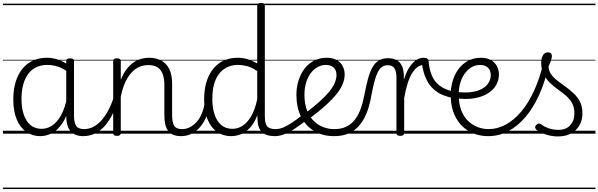

<svg xmlns="http://www.w3.org/2000/svg" viewBox="-20 -914 4092 1313"><path d="M255 17Q202 17 160 -12Q118 -41 94.5 -97Q71 -153 71 -234Q71 -285 80.5 -328.5Q90 -372 109 -407Q128 -442 155.5 -467Q183 -492 219.5 -505.5Q256 -519 301 -519Q340 -519 376 -506.5Q412 -494 448 -470V-419Q408 -449 372.5 -459.5Q337 -470 303 -470Q270 -470 242.5 -460Q215 -450 193.5 -431Q172 -412 157.5 -384Q143 -356 135 -319.5Q127 -283 127 -237Q127 -178 142 -132Q157 -86 187.5 -59.5Q218 -33 265 -33Q302 -33 336 -55Q370 -77 397.5 -126Q425 -175 440 -255L459 -206Q440 -120 406.5 -71Q373 -22 334 -2.5Q295 17 255 17ZM550 17Q520 17 497.5 8Q475 -1 461 -18.5Q447 -36 440 -62Q433 -88 433 -123V-496Q433 -506 440 -510.5Q447 -515 460 -515Q473 -515 479.5 -510.5Q486 -506 486 -496V-124Q486 -77 500.5 -54Q515 -31 556 -31Q564 -31 568 -23.5Q572 -16 571.5 -7Q571 2 566 9.5Q561 17 550 17ZM0 369H622V379H0ZM0 -20H622V0H0ZM0 -505H622V-500H0ZM0 -889H622V-879H0Z M547 17Q536 17 530.5 9.5Q525 2 525.5 -7Q526 -16 533 -23.5Q540 -31 553 -31Q587 -31 617 -46Q647 -61 672.5 -89.5Q698 -118 719.5 -158Q741 -198 758 -249Q761 -259 770 -259Q779 -259 785.5 -252Q792 -245 789 -235Q773 -180 750 -134Q727 -88 697.5 -54Q668 -20 630.5 -1.5Q593 17 547 17ZM622 369V379ZM622 -20V0ZM622 -505V-500ZM622 -889V-879Z M1220 17Q1188 17 1165.5 8Q1143 -1 1129.5 -19.5Q1116 -38 1110 -64.5Q1104 -91 1104 -126V-332Q1104 -376 1093 -406.5Q1082 -437 1058 -453Q1034 -469 994 -469Q965 -469 936.5 -458Q908 -447 883 -421.5Q858 -396 838 -354.5Q818 -313 806 -252V-4Q806 6 799.5 10.5Q793 15 779 15Q766 15 760 10.5Q754 6 754 -4V-496Q754 -506 760 -510.5Q766 -515 779 -515Q793 -515 799.5 -510.5Q806 -506 806 -496V-368Q823 -411 845.5 -440.5Q868 -470 894 -487.5Q920 -505 947 -512Q974 -519 1000 -519Q1045 -519 1080.5 -501Q1116 -483 1136.5 -444Q1157 -405 1157 -341V-128Q1157 -77 1171 -54Q1185 -31 1226 -31Q1236 -31 1240.5 -23.5Q1245 -16 1244.5 -7Q1244 2 1238 9.5Q1232 17 1220 17ZM622 369H1293V379H622ZM622 -20H1293V0H622ZM622 -505H1293V-500H622ZM622 -889H1293V-879H622Z M1218 17Q1207 17 1201.5 9.5Q1196 2 1196.5 -7Q1197 -16 1204 -23.5Q1211 -31 1224 -31Q1255 -31 1281.5 -45.5Q1308 -60 1328.5 -84.5Q1349 -109 1362 -142.5Q1375 -176 1381 -215Q1382 -226 1391 -229Q1400 -232 1408 -228Q1416 -224 1415 -213Q1410 -165 1394 -123.5Q1378 -82 1352.5 -50.5Q1327 -19 1293 -1Q1259 17 1218 17ZM1293 369V379ZM1293 -20V0ZM1293 -505V-500ZM1293 -889V-879Z M1560 17Q1506 17 1464.5 -12Q1423 -41 1399.5 -97Q1376 -153 1376 -234Q1376 -285 1385.5 -328.5Q1395 -372 1414 -407Q1433 -442 1460.5 -467Q1488 -492 1525 -505.5Q1562 -519 1607 -519Q1641 -519 1673.5 -509Q1706 -499 1739 -480V-875Q1739 -885 1745.5 -889.5Q1752 -894 1766 -894Q1779 -894 1785 -889.5Q1791 -885 1791 -875V-122Q1791 -72 1806 -51.5Q1821 -31 1866 -31Q1875 -31 1879 -23.5Q1883 -16 1882.5 -7Q1882 2 1876.5 9.5Q1871 17 1860 17Q1831 17 1809 10.5Q1787 4 1772.5 -9.5Q1758 -23 1750 -44Q1742 -65 1741 -93L1740 -126Q1718 -70 1688 -39Q1658 -8 1625.5 4.5Q1593 17 1560 17ZM1570 -33Q1604 -33 1636.5 -52.5Q1669 -72 1696 -116.5Q1723 -161 1739 -235V-428Q1703 -453 1670.5 -461.5Q1638 -470 1607 -470Q1575 -470 1547.5 -460Q1520 -450 1498.5 -431Q1477 -412 1462 -384Q1447 -356 1439.5 -319.5Q1432 -283 1432 -237Q1432 -178 1447 -132Q1462 -86 1492.5 -59.5Q1523 -33 1570 -33ZM1293 369H1934V379H1293ZM1293 -20H1934V0H1293ZM1293 -505H1934V-500H1293ZM1293 -889H1934V-879H1293Z M1859 17Q1848 17 1842.5 9.5Q1837 2 1837.5 -7Q1838 -16 1845 -23.5Q1852 -31 1865 -31Q1888 -31 1914 -41Q1940 -51 1973 -72.5Q2006 -94 2050 -129Q2057 -135 2065 -132Q2073 -129 2078 -122Q2083 -115 2082.5 -106Q2082 -97 2074 -91Q2027 -54 1988.5 -29.5Q1950 -5 1918.5 6Q1887 17 1859 17ZM1934 369V379ZM1934 -20V0ZM1934 -505V-500ZM1934 -889V-879Z M2063 -136Q2121 -180 2162.5 -217Q2204 -254 2230.5 -286Q2257 -318 2269 -346.5Q2281 -375 2281 -401Q2281 -435 2261 -452.5Q2241 -470 2207 -470Q2180 -470 2154 -456.5Q2128 -443 2107.5 -417Q2087 -391 2074.5 -353Q2062 -315 2062 -267Q2062 -203 2080 -158Q2098 -113 2127.5 -85Q2157 -57 2193 -44Q2229 -31 2265 -31Q2277 -31 2282.5 -23.5Q2288 -16 2288 -7Q2288 2 2282.5 9.5Q2277 17 2265 17Q2187 17 2128.5 -18Q2070 -53 2038.5 -116.5Q2007 -180 2007 -265Q2007 -317 2021.5 -363.5Q2036 -410 2063 -445Q2090 -480 2128.5 -499.5Q2167 -519 2214 -519Q2256 -519 2283.5 -503Q2311 -487 2324 -461Q2337 -435 2337 -405Q2337 -373 2323.5 -339.5Q2310 -306 2281.5 -270.5Q2253 -235 2208.5 -194.5Q2164 -154 2101 -107ZM1934 369H2422V379H1934ZM1934 -20H2422V0H1934ZM1934 -505H2422V-500H1934ZM1934 -889H2422V-879H1934Z M2265 17Q2253 17 2246.5 9.5Q2240 2 2240 -7Q2240 -16 2246.5 -23.5Q2253 -31 2265 -31Q2313 -31 2347.5 -47.5Q2382 -64 2406 -94.5Q2430 -125 2446 -168.5Q2462 -212 2472 -266Q2484 -328 2496.5 -375Q2509 -422 2527 -453.5Q2545 -485 2571 -500.5Q2597 -516 2635 -516Q2645 -516 2649.5 -509Q2654 -502 2653 -492.5Q2652 -483 2646.5 -475.5Q2641 -468 2633 -468Q2609 -468 2592 -456Q2575 -444 2562.5 -418.5Q2550 -393 2540 -354.5Q2530 -316 2520 -263Q2512 -215 2498.5 -172.5Q2485 -130 2465 -95.5Q2445 -61 2417.5 -36Q2390 -11 2352.5 3Q2315 17 2265 17ZM2422 369H2522V379H2422ZM2422 -20H2522V0H2422ZM2422 -505H2522V-500H2422ZM2422 -889H2522V-879H2422Z M2717 15Q2704 15 2697.5 10.5Q2691 6 2691 -4V-383Q2691 -427 2677 -447.5Q2663 -468 2633 -468Q2623 -468 2618 -475.5Q2613 -483 2613 -492.5Q2613 -502 2619 -509Q2625 -516 2635 -516Q2658 -516 2676.5 -510Q2695 -504 2708.5 -491.5Q2722 -479 2730.5 -459Q2739 -439 2741 -411L2742 -369Q2755 -412 2771.5 -440.5Q2788 -469 2805.5 -486.5Q2823 -504 2841 -511.5Q2859 -519 2875 -519Q2885 -519 2890.5 -511.5Q2896 -504 2896 -494Q2896 -484 2890.5 -476.5Q2885 -469 2874 -469Q2855 -469 2836 -456Q2817 -443 2799.5 -415.5Q2782 -388 2768 -345Q2754 -302 2744 -243V-4Q2744 6 2737.5 10.5Q2731 15 2717 15ZM2522 369H2964V379H2522ZM2522 -20H2964V0H2522ZM2522 -505H2964V-500H2522ZM2522 -889H2964V-879H2522Z M3079 -244Q3043 -250 3008.5 -264Q2974 -278 2944.5 -304.5Q2915 -331 2894.5 -374Q2874 -417 2865 -480L2875 -519Q2893 -519 2901.5 -513.5Q2910 -508 2911 -493Q2916 -441 2930.5 -404.5Q2945 -368 2968 -345Q2991 -322 3020.5 -308Q3050 -294 3085 -288Q3096 -286 3100.5 -278.5Q3105 -271 3104 -262.5Q3103 -254 3096.5 -248Q3090 -242 3079 -244ZM2964 369H2989V379H2964ZM2964 -20H2989V0H2964ZM2964 -505H2989V-500H2964ZM2964 -889H2989V-879H2964Z M3093 -287Q3155 -278 3201 -284Q3247 -290 3277 -307Q3307 -324 3321.5 -348.5Q3336 -373 3336 -400Q3336 -434 3316 -452Q3296 -470 3262 -470Q3235 -470 3209 -456.5Q3183 -443 3162.5 -417Q3142 -391 3129.5 -353Q3117 -315 3117 -267Q3117 -203 3135 -158Q3153 -113 3183 -85Q3213 -57 3249 -44Q3285 -31 3320 -31Q3332 -31 3337.5 -23.5Q3343 -16 3343 -7Q3343 2 3337.5 9.5Q3332 17 3320 17Q3243 17 3184.5 -18Q3126 -53 3094 -116.5Q3062 -180 3062 -265Q3062 -317 3076.5 -363.5Q3091 -410 3118 -445Q3145 -480 3183.5 -499.5Q3222 -519 3269 -519Q3311 -519 3338.5 -502.5Q3366 -486 3379 -460Q3392 -434 3392 -404Q3392 -367 3373.5 -333.5Q3355 -300 3317.5 -276Q3280 -252 3224 -242Q3168 -232 3093 -243ZM2989 369H3477V379H2989ZM2989 -20H3477V0H2989ZM2989 -505H3477V-500H2989ZM2989 -889H3477V-879H2989Z M3320 17Q3308 17 3301.5 9.5Q3295 2 3295 -7Q3295 -16 3301.5 -23.5Q3308 -31 3320 -31Q3382 -31 3439 -62Q3496 -93 3545 -151.5Q3594 -210 3632 -293Q3670 -376 3695 -479Q3697 -488 3707 -489Q3717 -490 3725.5 -484Q3734 -478 3731 -463Q3707 -353 3666.5 -264Q3626 -175 3572.5 -112.5Q3519 -50 3455 -16.5Q3391 17 3320 17ZM3477 369H3502V379H3477ZM3477 -20H3502V0H3477ZM3477 -505H3502V-500H3477ZM3477 -889H3502V-879H3477Z M3796 19Q3754 19 3715 6.5Q3676 -6 3647 -28Q3640 -35 3639.5 -43Q3639 -51 3648 -60Q3655 -68 3662 -69.5Q3669 -71 3678 -65Q3707 -45 3736 -35.5Q3765 -26 3800 -26Q3850 -26 3879 -57Q3908 -88 3908 -140Q3908 -180 3892 -209Q3876 -238 3850 -260Q3824 -282 3794.5 -303Q3765 -324 3739.5 -349Q3714 -374 3697.5 -406.5Q3681 -439 3681 -485Q3681 -514 3692.5 -535Q3704 -556 3727 -556Q3740 -556 3747 -549.5Q3754 -543 3754 -531Q3754 -519 3748 -500.5Q3742 -482 3731 -459Q3733 -428 3750 -404.5Q3767 -381 3793.5 -361Q3820 -341 3849 -320Q3878 -299 3904 -274.5Q3930 -250 3946.5 -217.5Q3963 -185 3963 -140Q3963 -69 3917.5 -25Q3872 19 3796 19ZM3502 369H4052V379H3502ZM3502 -20H4052V0H3502ZM3502 -505H4052V-500H3502ZM3502 -889H4052V-879H3502Z"/></svg>

Font: Playwrite HR Lijeva Guides
Style: Regular
Weight: 400
Designer: Veronika Burian, José Scaglione
Foundry: TypeTogether
Version: Version 1.003